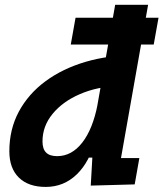

<svg xmlns="http://www.w3.org/2000/svg" viewBox="-20 -752 666 783"><path d="M449.7 -732.4H584L464.4 -56.6L440.4 -107.4H548.3L529.3 0L350.1 4.9L358.4 -141.1L373.5 -302.2ZM375.5 -109.4H318.8L369.6 -185.1Q346.2 -92.3 293.2 -41Q240.2 10.3 166.5 10.3Q95.7 10.3 56.9 -27.8Q18.1 -65.9 18.1 -135.3Q18.1 -224.6 56.9 -296.9Q95.7 -369.1 165.5 -420.7Q235.4 -472.2 328.9 -499.8Q422.4 -527.3 532.2 -527.3H541L462.4 -401.9Q376 -398.4 305.9 -368.2Q235.8 -337.9 194.6 -287.8Q153.3 -237.8 153.3 -175.3Q153.3 -144.5 168 -129.9Q182.6 -115.2 212.9 -115.2Q272.5 -115.2 315.4 -170.4Q358.4 -225.6 377.9 -325.7ZM268.6 -570.3 288.1 -679.7H626.5L606.9 -570.3Z"/></svg>

Font: Cascadia Code PL
Style: Italic
Weight: 400
Italic angle: -10°
Monospace: yes
Designer: Aaron Bell
Foundry: Saja Typeworks
Version: Version 2404.023